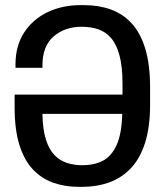

<svg xmlns="http://www.w3.org/2000/svg" viewBox="-20 -716 640 746"><path d="M286.5 10Q232 10 186.4 -6.2Q140.8 -22.5 107.1 -58.5Q73.5 -94.5 55.1 -153.8Q36.8 -213 36.8 -299V-348.5H456V-391.2Q456 -458 444.1 -501.4Q432.2 -544.8 411.1 -568.8Q390 -592.8 361.1 -602.4Q332.2 -612 297.8 -612Q231.8 -612 188.4 -574.5Q145 -537 145 -463V-452.5H40.2V-465.2Q40.2 -538.8 74.2 -590.2Q108.2 -641.8 165.2 -668.9Q222.2 -696 291.5 -696H308.2Q364 -696 410.8 -679.1Q457.5 -662.2 491.6 -625.1Q525.8 -588 544.5 -526.5Q563.2 -465 563.2 -375.5V-309.8Q563.2 -221.2 543.2 -159.8Q523.2 -98.2 487.2 -61Q451.2 -23.8 403.4 -6.9Q355.5 10 300.8 10ZM300 -74Q345.2 -74 379 -91.1Q412.8 -108.2 432.8 -151.8Q452.8 -195.2 455 -273.5H144.8Q146 -213.2 158.2 -174.4Q170.5 -135.5 191.4 -113.8Q212.2 -92 240.2 -83Q268.2 -74 300 -74Z"/></svg>

Font: Chivo Mono Medium
Style: Regular
Weight: 500
Monospace: yes
Designer: Hector Gatti
Foundry: Omnibus-Type
Version: Version 1.008